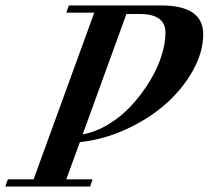

<svg xmlns="http://www.w3.org/2000/svg" viewBox="-62 -683 765 703"><path d="M-42.5 0 -33.2 -26.4H61L283.2 -636.7H180.7L190.4 -663.1H527.3Q682.1 -663.1 682.1 -557.6Q682.1 -493.2 645 -426Q607.9 -358.9 546.9 -304.2Q485.8 -249.5 402.1 -210.7Q318.4 -171.9 230.5 -162.6L180.7 -26.4H276.9L268.1 0ZM449.7 -631.8H400.9L240.7 -190.9Q289.1 -199.7 336.2 -228.5Q383.3 -257.3 419.9 -297.4Q456.5 -337.4 485.1 -383.8Q513.7 -430.2 528.8 -477.1Q543.9 -523.9 543.9 -563Q543.9 -631.8 449.7 -631.8Z"/></svg>

Font: Elstob 18pt SemiBold
Style: Italic
Weight: 600
Italic angle: -20°
Designer: Peter S. Baker
Version: Version 1.015